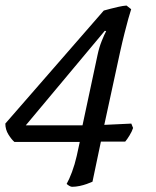

<svg xmlns="http://www.w3.org/2000/svg" viewBox="-20 -585 576 709"><path d="M245.9 104.8Q242.1 104.8 236.1 101.4Q230.1 98 226.1 94Q235.2 78.4 245.8 50.2Q256.3 22 263.3 -9L274.6 -61H33.1Q22.9 -69.6 11.3 -88Q-0.3 -106.5 -0.3 -128.7L363.2 -546Q373.3 -548.8 388.1 -552.7Q402.9 -556.5 418.4 -560Q433.9 -563.5 447.2 -564.5L464.4 -551Q459.6 -536.4 453.7 -515.2Q447.8 -494 440.2 -463.9Q432.5 -433.9 423.2 -391.9L365.1 -123.9L464.9 -128.6L471.4 -112.4Q467.4 -99.6 458.2 -84.7Q449.1 -69.8 442.3 -62H352.6L321.5 86Q313.2 89.8 300.6 94.3Q288 98.8 273.8 101.8Q259.5 104.8 245.9 104.8ZM75.3 -122.3H284.7L340.2 -382.1Q346 -409.7 355.5 -433.4Q365 -457.1 372 -470.1L367.1 -471.3Z"/></svg>

Font: Texturina Medium
Style: Italic
Weight: 500
Italic angle: -11°
Designer: Guillermo Torres Carreño
Foundry: Omnibus-Type
Version: Version 1.002